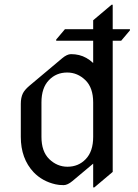

<svg xmlns="http://www.w3.org/2000/svg" viewBox="-20 -777 587 816"><path d="M380.9 19.5H376V-81.5L288.1 -7.8Q267.1 9.8 250.5 9.8Q230 9.8 215.8 6.3Q160.2 -6.3 123 -44.9Q68.4 -103 68.4 -195.3V-335.4Q68.4 -361.8 77.1 -379.9Q84.5 -395 104.5 -412.1L244.1 -529.3Q265.1 -546.9 281.7 -546.9Q299.8 -546.9 315.9 -543Q348.1 -535.2 376 -509.3V-604H218.8V-608.9L255.9 -652.8H376V-690.9L454.1 -756.8H459V-652.8H532.2V-647.9L495.1 -604H459V-46.4ZM266.6 -68.4Q313.5 -68.4 344.2 -100.6Q376 -133.3 376 -195.3V-341.8Q376 -403.8 343.3 -436Q309.6 -468.8 265.6 -468.8Q218.8 -468.8 188 -436.5Q156.2 -403.8 156.2 -341.8V-195.3Q156.2 -133.3 189 -101.1Q222.7 -68.4 266.6 -68.4Z"/></svg>

Font: Gothica
Style: Book
Weight: 400
Designer: Wojciech Kalinowski "wmk69" (wmk69@o2.pl)
Foundry: Wojciech Kalinowski "wmk69" (wmk69@o2.pl)
Version: Version 2.1.0; 2021-05-14